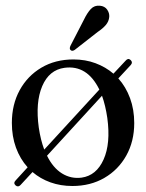

<svg xmlns="http://www.w3.org/2000/svg" viewBox="-20 -657 524 688"><path d="M36 7.5Q26.5 -1 36.5 -11L79 -57.5Q52 -87.5 37.2 -128Q22.5 -168.5 22.5 -216.5Q22.5 -282.5 50.5 -333.8Q78.5 -385 128.2 -414.5Q178 -444 243.5 -444Q286 -444 322.2 -430.5Q358.5 -417 386.5 -393L430.5 -440Q439 -450 448 -442Q457 -433.5 448.5 -424L404 -376Q431 -346 446 -305.2Q461 -264.5 461 -216Q461 -150.5 432.5 -99.5Q404 -48.5 354 -19.5Q304 9.5 239.5 9.5Q197 9.5 160.8 -3.5Q124.5 -16.5 96.5 -40.5L53.5 6Q45 15 36 7.5ZM119 -199.5Q125.5 -155.5 138.5 -121L336 -336Q292.5 -425 211 -414Q156 -406.5 131.2 -348.2Q106.5 -290 119 -199.5ZM272.5 -20.5Q325.5 -28 351.2 -85.5Q377 -143 364.5 -234.5Q358 -279 345.5 -314L148.5 -99Q170 -55.5 202.2 -35.5Q234.5 -15.5 272.5 -20.5ZM280.5 -586Q292.5 -611 305.5 -624.8Q318.5 -638.5 338 -636.5Q355 -635 363.8 -622.8Q372.5 -610.5 371.5 -596.5Q370 -580 359 -567.2Q348 -554.5 330 -542.5L247.5 -478Q238 -472 232.5 -478Q227.5 -483 233 -494Z"/></svg>

Font: Fraunces 144pt S050
Style: Regular
Weight: 400
Version: Version 1.000; ttfautohint (v1.8.3)